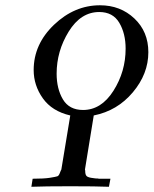

<svg xmlns="http://www.w3.org/2000/svg" viewBox="-20 -714 588 735"><path d="M100.1 1 105 -29.8Q147.9 -29.8 170.9 -33.4Q193.8 -37.1 199.5 -39.1Q205.1 -41 209 -51.5Q212.9 -62 214.8 -64.9L249 -272Q179.2 -288.1 144 -337.6Q108.9 -387.2 108.9 -445.8Q108.9 -544.9 187 -619.4Q265.1 -693.8 362.8 -693.8Q440.9 -693.8 494.4 -643.3Q547.9 -592.8 547.9 -514.2Q547.9 -431.2 488.5 -360.6Q429.2 -290 338.9 -272L305.2 -64.9Q306.2 -63 306.2 -59.1Q306.2 -44.9 312 -39.6Q317.9 -34.2 336.9 -32.2Q341.8 -31.2 345.5 -31Q349.1 -30.8 350.6 -30.8Q352.1 -30.8 353.5 -30.8Q355 -30.8 356 -30.3Q356.9 -29.8 358.9 -29.8H402.8L397 1Q348.1 -1 249 -1Q149.9 -1 100.1 1ZM196.8 -432.1Q196.8 -374 220.9 -333.5Q245.1 -293 297.9 -293Q367.7 -293 414.3 -366.5Q460.9 -439.9 460.9 -527.8Q460.9 -585.9 436.5 -627Q412.1 -668 359.9 -668Q289.1 -668 242.9 -593Q196.8 -518.1 196.8 -432.1Z"/></svg>

Font: CMU Serif Extra
Style: RomanSlanted
Weight: 500
Italic angle: -9.46001°
Version: Version 0.7.0